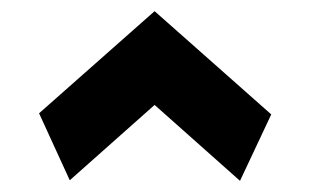

<svg xmlns="http://www.w3.org/2000/svg" viewBox="-20 -673 556 344"><path d="M257 -653 466 -468 410 -349 257 -485 105 -350 50 -470Z"/></svg>

Font: Blaka
Style: Regular
Weight: 400
Designer: Mohamed Gaber
Foundry: Kief Type Foundry
Version: Version 1.003; ttfautohint (v1.8.4.7-5d5b)